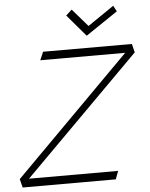

<svg xmlns="http://www.w3.org/2000/svg" viewBox="-59 -932 765 980"><g transform="rotate(-5 323.5 -442.0)"><path d="M558.1 -883.8 423.8 -792 345.2 -882.8 314.9 -855 410.2 -743.2 574.2 -854ZM17.1 0H494.1L509.8 -42H53.2L647 -637.2L636.2 -681.2H181.2L163.1 -639.2H598.1L5.9 -43.9Z"/></g></svg>

Font: Comic Neue Angular Light Italic
Style: Regular
Weight: 300
Italic angle: -12°
Designer: Craig Rozynski
Foundry: Craig Rozynski
Version: Version 2.003